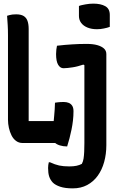

<svg xmlns="http://www.w3.org/2000/svg" viewBox="-20 -788 640 1058"><path d="M104 0Q84 0 68.5 -11.5Q53 -23 43.5 -42Q34 -61 29 -83.5Q24 -106 24 -128Q24 -151 24 -188Q24 -225 24 -269.5Q24 -314 24 -361Q24 -408 24 -452.5Q24 -497 24 -533.5Q24 -570 24 -593Q24 -625 22.5 -649.5Q21 -674 19 -701Q26 -703 33 -705Q40 -707 48.5 -708Q57 -709 69 -709Q95 -709 110 -700Q125 -691 131.5 -673Q138 -655 138 -628Q138 -604 138 -565.5Q138 -527 138 -479.5Q138 -432 138 -381.5Q138 -331 138 -281.5Q138 -232 138 -190.5Q138 -149 138 -121H272Q289 -121 301.5 -113.5Q314 -106 321 -91Q328 -76 329.5 -53Q331 -30 328 0ZM283 -222Q289 -223 296.5 -224Q304 -225 313 -225.5Q322 -226 331 -226Q347 -226 359 -221Q371 -216 378 -205Q385 -194 385 -175Q385 -149 382 -123.5Q379 -98 374 -73.5Q369 -49 363 -26Q357 -3 350 19Q328 19 309 13Q290 7 279.5 -4.5Q269 -16 269 -34Q270 -55 272.5 -84.5Q275 -114 278.5 -149Q282 -184 283 -222ZM459 -546Q492 -546 515.5 -539.5Q539 -533 552.5 -521Q566 -509 566 -490Q566 -441 566 -391.5Q566 -342 566 -292.5Q566 -243 566 -192Q566 -141 566 -90.5Q566 -40 566 12Q566 61 554 104.5Q542 148 518.5 180.5Q495 213 460.5 231.5Q426 250 381 250Q339 250 312 241Q285 232 271 218Q257 203 251 184.5Q245 166 245 138Q245 130 246 121.5Q247 113 249 106H255Q283 119 306 124Q329 129 362 129Q385 129 401.5 125.5Q418 122 431 115Q438 102 440.5 85.5Q443 69 444 48Q445 27 445 0Q445 -54 445 -107Q445 -160 445 -214Q445 -268 445 -321.5Q445 -375 445 -429L439 -432Q424 -427 409 -423Q394 -419 380 -417Q366 -415 353.5 -413.5Q341 -412 330 -412Q312 -412 300.5 -431Q289 -450 289 -490Q289 -503 290.5 -515Q292 -527 294 -536Q316 -539 337 -540.5Q358 -542 377.5 -543.5Q397 -545 417.5 -545.5Q438 -546 459 -546ZM415 -755Q422 -758 431.5 -760Q441 -762 451.5 -764Q462 -766 473 -767Q484 -768 494 -768Q535 -768 560 -754Q585 -740 585 -706V-640Q578 -637 569.5 -635Q561 -633 552 -631Q543 -629 533.5 -628Q524 -627 514 -627Q485 -627 462.5 -636Q440 -645 427.5 -661.5Q415 -678 415 -700Z"/></svg>

Font: Recursive Monospace Casual SemiBold
Style: Regular
Weight: 600
Version: Version 1.047